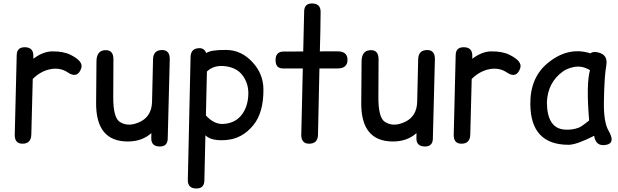

<svg xmlns="http://www.w3.org/2000/svg" viewBox="-20 -806 3559 1105"><path d="M122.1 -534.2Q77.1 -534.2 76.2 -488.8L64.9 -32.2Q63.5 20 107.4 21Q158.7 22 160.2 -31.2L168.5 -351.6Q214.4 -397 269.5 -407.7Q326.2 -418.9 370.1 -389.2Q426.3 -351.1 447.8 -413.6Q460.9 -453.1 386.7 -490.2Q344.7 -511.2 279.8 -510.3Q226.6 -509.3 171.9 -467.8Q171.9 -477.1 171.9 -485.8Q171.9 -534.2 122.1 -534.2Z M900.4 37.1Q944.3 37.1 945.3 -8.3L957 -464.4Q958 -517.1 914.1 -518.1Q862.3 -518.6 860.8 -465.3L855 -218.8Q852.5 -138.7 789.1 -106.4Q718.8 -71.3 668 -105.5Q630.9 -131.3 631.8 -249.5L632.8 -462.9Q633.8 -521.5 582 -517.1Q536.1 -512.7 535.2 -454.1L533.2 -214.4Q531.2 7.8 714.8 8.3Q797.9 8.3 851.1 -40L850.6 -11.2Q849.6 37.1 900.4 37.1Z M1110.8 278.8Q1155.3 278.8 1156.2 232.9L1162.1 -27.3Q1163.1 -26.9 1163.6 -26.4Q1196.3 6.3 1279.8 0Q1374.5 -6.8 1439 -86.9Q1496.6 -158.7 1496.1 -290Q1496.1 -380.9 1432.6 -448.7Q1368.7 -518.1 1281.7 -518.6Q1191.9 -519.5 1167.5 -500.5Q1155.3 -528.3 1129.9 -528.8Q1077.6 -529.8 1076.7 -476.6L1061 230Q1060.1 278.8 1110.8 278.8ZM1170.9 -394.5Q1211.4 -433.6 1277.8 -424.8Q1340.3 -416.5 1372.6 -376.5Q1410.2 -329.6 1409.2 -266.6Q1408.2 -199.2 1376.5 -152.8Q1339.4 -97.7 1267.1 -92.8Q1212.4 -88.9 1165 -141.6Z M1775.4 -786.1Q1731.4 -786.1 1730.5 -740.7L1725.1 -509.8Q1668.5 -509.3 1612.3 -509.3Q1565.9 -509.3 1565.9 -460Q1565.9 -412.1 1607.9 -412.1Q1665 -412.1 1722.7 -412.1L1713.9 -32.2Q1712.9 20 1756.8 21Q1809.6 22 1810.1 -31.2L1818.4 -412.1Q1870.6 -412.1 1922.9 -412.1Q1980 -412.1 1980 -461.9Q1980 -511.2 1919.9 -510.7L1820.8 -510.3Q1824.2 -613.3 1825.2 -737.8Q1825.2 -786.1 1775.4 -786.1Z M2426.3 37.1Q2470.2 37.1 2471.2 -8.3L2482.9 -464.4Q2483.9 -517.1 2439.9 -518.1Q2388.2 -518.6 2386.7 -465.3L2380.9 -218.8Q2378.4 -138.7 2314.9 -106.4Q2244.6 -71.3 2193.8 -105.5Q2156.7 -131.3 2157.7 -249.5L2158.7 -462.9Q2159.7 -521.5 2107.9 -517.1Q2062 -512.7 2061 -454.1L2059.1 -214.4Q2057.1 7.8 2240.7 8.3Q2323.7 8.3 2377 -40L2376.5 -11.2Q2375.5 37.1 2426.3 37.1Z M2648.4 -534.2Q2603.5 -534.2 2602.5 -488.8L2591.3 -32.2Q2589.8 20 2633.8 21Q2685.1 22 2686.5 -31.2L2694.8 -351.6Q2740.7 -397 2795.9 -407.7Q2852.5 -418.9 2896.5 -389.2Q2952.6 -351.1 2974.1 -413.6Q2987.3 -453.1 2913.1 -490.2Q2871.1 -511.2 2806.2 -510.3Q2752.9 -509.3 2698.2 -467.8Q2698.2 -477.1 2698.2 -485.8Q2698.2 -534.2 2648.4 -534.2Z M3252.9 27.3Q3298.3 26.9 3399.4 -24.4Q3409.2 40 3470.2 27.3Q3523.4 16.6 3481.9 -54.7Q3453.6 -103.5 3455.6 -220.7Q3458 -367.7 3469.2 -428.7Q3480.5 -491.2 3421.9 -504.4Q3392.1 -511.2 3377.9 -499Q3250 -539.6 3132.8 -443.4Q3030.8 -359.9 3032.2 -207Q3033.7 27.8 3252.9 27.3ZM3309.6 -70.8Q3272.5 -57.1 3230 -60.1Q3128.9 -66.9 3127.4 -216.3Q3131.8 -331.1 3218.8 -394Q3240.2 -410.2 3276.4 -418.9Q3328.1 -431.6 3375.5 -401.9Q3353 -322.8 3370.6 -112.8Q3327.1 -77.1 3309.6 -70.8Z"/></svg>

Font: Comic Relief
Style: Regular
Weight: 400
Designer: Jeff Davis
Foundry: Loudifier
Version: Version 1.200; ttfautohint (v1.8.4.7-5d5b)